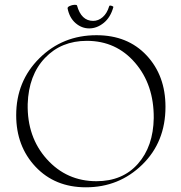

<svg xmlns="http://www.w3.org/2000/svg" viewBox="-20 -786 770 818"><path d="M360 -665Q328 -665 302 -687.5Q276 -710 268 -750Q267 -756 277 -760.5Q287 -765 296.5 -765.5Q306 -766 308 -763Q326 -697 377 -697Q399 -697 417.5 -713Q436 -729 445 -759Q446 -764 454.5 -761.5Q463 -759 463 -756Q451 -712 422 -688.5Q393 -665 360 -665ZM346 12Q214 12 131.5 -75.5Q49 -163 49 -295Q49 -440 148 -538Q247 -636 391 -636Q524 -636 604.5 -550Q685 -464 685 -331Q685 -181 586 -84.5Q487 12 346 12ZM391 -14Q502 -14 567.5 -88Q633 -162 635 -283Q636 -425 555.5 -518.5Q475 -612 350 -612Q241 -612 171.5 -539Q102 -466 98 -343Q95 -202 179.5 -108Q264 -14 391 -14Z"/></svg>

Font: Cormorant Upright Light
Style: Regular
Weight: 300
Designer: Christian Thalmann (Catharsis Fonts)
Foundry: Catharsis Fonts
Version: Version 3.302;PS 003.302;hotconv 1.0.88;makeotf.lib2.5.64775